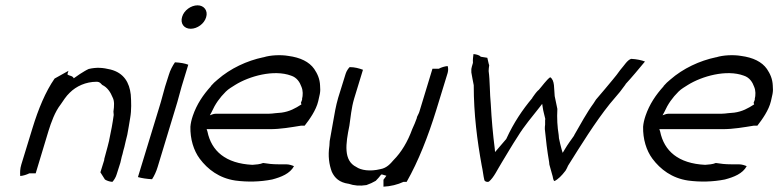

<svg xmlns="http://www.w3.org/2000/svg" viewBox="-20 -689 2923 721"><path d="M60 -71C55 -55 55 -40 56 -28C67 -29 80 -33 90 -38H114L162 -197C172 -229 186 -269 208 -297C217 -310 228 -328 242 -341C266 -365 302 -382 343 -382C356 -382 360 -373 364 -370C383 -361 395 -343 403 -323C410 -310 409 -291 406 -270L407 -258V-257C403 -227 397 -195 390 -163V-162L384 -138C379 -121 375 -106 371 -90H372L357 -42L374 -15C380 -11 390 -7 402 -6C407 -11 415 -23 418 -34L432 -78C435 -89 436 -98 440 -110C442 -119 444 -127 447 -137C450 -152 454 -166 458 -183C461 -201 466 -226 469 -247C474 -275 473 -308 471 -334C466 -378 446 -415 395 -428C366 -435 343 -437 313 -430C302 -425 293 -419 280 -411L257 -395C252 -406 240 -403 233 -410L237 -423L185 -394C151 -345 124 -280 102 -208ZM208 -297Z M664 -626C656 -601 671 -581 696 -581C721 -581 747 -600 754 -624C762 -649 746 -669 722 -669C697 -669 671 -650 664 -626ZM600 -364C592 -337 587 -314 578 -286L498 -24C512 -20 531 -17 551 -16C559 -28 567 -45 572 -62L640 -286C649 -314 654 -337 662 -364L687 -446C674 -451 657 -454 637 -455C628 -442 619 -425 614 -408Z M704 -254C699 -239 696 -226 695 -213C694 -167 707 -124 730 -93C760 -53 803 -20 864 -11C909 -5 957 -6 1002 -15C1036 -24 1069 -37 1084 -65C1077 -68 1066 -72 1054 -72H1025C1004 -72 986 -74 968 -77C957 -72 941 -71 928 -70V-69V-70C827 -75 774 -122 759 -195L756 -204H994C1034 -204 1073 -211 1110 -217H1124C1142 -240 1167 -275 1175 -309L1181 -336C1183 -347 1183 -356 1182 -366V-367C1181 -393 1172 -412 1160 -430C1141 -457 1108 -473 1063 -479C1034 -484 995 -482 970 -474H969C907 -461 845 -432 797 -390C788 -383 780 -375 772 -366V-365C743 -333 719 -298 704 -254ZM768 -256 774 -267C789 -300 805 -322 828 -345C839 -356 851 -362 863 -370C916 -403 1008 -429 1073 -405C1095 -398 1106 -380 1112 -363C1118 -349 1118 -332 1114 -316H1115C1113 -311 1112 -308 1110 -303L1112 -297C1089 -282 1067 -270 1037 -266L1014 -264C1006 -263 998 -262 991 -262H797C791 -262 785 -262 779 -260ZM1014 -264ZM1175 -306V-307Z M1250 -322C1241 -291 1236 -261 1231 -232C1227 -209 1222 -182 1218 -159L1217 -142C1211 -103 1216 -71 1226 -44C1237 -20 1255 -4 1288 1H1289C1309 8 1331 10 1356 6C1368 2 1381 -4 1391 -10C1399 -18 1405 -25 1411 -33L1414 -34L1431 -29L1420 -14V12C1446 11 1474 4 1495 -6H1507C1551 -83 1588 -178 1618 -275L1661 -415C1664 -426 1663 -435 1661 -441C1650 -440 1637 -436 1628 -431H1604L1555 -270C1553 -263 1550 -259 1546 -250L1545 -245C1540 -232 1535 -218 1528 -204C1511 -157 1487 -117 1458 -88C1446 -74 1432 -58 1409 -54C1369 -44 1335 -50 1318 -62C1269 -86 1278 -149 1292 -217C1297 -249 1299 -282 1310 -319L1343 -427C1329 -432 1313 -437 1293 -437C1288 -432 1281 -422 1278 -412ZM1226 -44ZM1409 -54H1410Z M1758 -486C1757 -478 1755 -465 1756 -454V-453L1754 -446C1752 -440 1752 -439 1750 -430V-417C1752 -403 1756 -386 1759 -369V-368C1759 -260 1772 -161 1789 -67C1793 -50 1795 -28 1799 -12C1801 -8 1808 -4 1816 -7C1835 -23 1847 -51 1865 -80C1884 -111 1903 -144 1924 -176C1949 -217 1978 -250 2006 -286L2016 -299L2018 -286C2020 -270 2025 -256 2028 -241L2027 -240V-221C2026 -216 2026 -210 2026 -204C2030 -162 2035 -121 2042 -81L2043 -71C2046 -59 2050 -47 2053 -35C2057 -25 2056 -13 2062 -9C2075 -15 2090 -30 2102 -46L2103 -47C2106 -52 2109 -57 2112 -64V-65C2161 -143 2214 -229 2270 -299L2308 -344C2315 -353 2322 -363 2329 -372V-373C2354 -400 2377 -428 2402 -458C2389 -463 2371 -467 2350 -468C2335 -463 2325 -444 2309 -426C2291 -400 2272 -380 2252 -355L2218 -315C2216 -312 2213 -307 2209 -301C2184 -267 2159 -221 2136 -181V-180C2124 -163 2112 -147 2102 -130L2093 -115L2089 -128C2085 -142 2082 -156 2079 -170L2078 -182C2073 -213 2071 -244 2073 -280L2063 -328C2060 -355 2064 -388 2046 -399C2032 -389 2017 -367 2002 -350H2001C1993 -342 1986 -332 1979 -322V-321C1942 -277 1909 -228 1882 -169L1881 -167L1839 -118L1838 -130C1831 -184 1826 -241 1823 -298C1819 -337 1820 -386 1815 -422V-423C1815 -429 1816 -436 1817 -444C1814 -452 1813 -461 1810 -472L1785 -476C1782 -481 1770 -485 1758 -486ZM1821 -291V-292ZM2024 -197ZM2050 -29 2051 -28Z M2404 -254C2399 -239 2396 -226 2395 -213C2394 -167 2407 -124 2430 -93C2460 -53 2503 -20 2564 -11C2609 -5 2657 -6 2702 -15C2736 -24 2769 -37 2784 -65C2777 -68 2766 -72 2754 -72H2725C2704 -72 2686 -74 2668 -77C2657 -72 2641 -71 2628 -70V-69V-70C2527 -75 2474 -122 2459 -195L2456 -204H2694C2734 -204 2773 -211 2810 -217H2824C2842 -240 2867 -275 2875 -309L2881 -336C2883 -347 2883 -356 2882 -366V-367C2881 -393 2872 -412 2860 -430C2841 -457 2808 -473 2763 -479C2734 -484 2695 -482 2670 -474H2669C2607 -461 2545 -432 2497 -390C2488 -383 2480 -375 2472 -366V-365C2443 -333 2419 -298 2404 -254ZM2468 -256 2474 -267C2489 -300 2505 -322 2528 -345C2539 -356 2551 -362 2563 -370C2616 -403 2708 -429 2773 -405C2795 -398 2806 -380 2812 -363C2818 -349 2818 -332 2814 -316H2815C2813 -311 2812 -308 2810 -303L2812 -297C2789 -282 2767 -270 2737 -266L2714 -264C2706 -263 2698 -262 2691 -262H2497C2491 -262 2485 -262 2479 -260ZM2714 -264ZM2875 -306V-307Z"/></svg>

Font: SolarCharger
Style: 352
Weight: 300
Designer: Mew Too
Foundry: Cannot Into Space Fonts/KineticPlasma Fonts
Version: Version 1.100